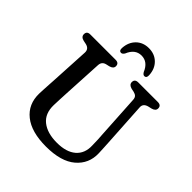

<svg xmlns="http://www.w3.org/2000/svg" viewBox="-244 -1066 1244 1244"><g transform="rotate(45 378.0 -444.5)"><path d="M584 -292 566 -596Q565 -614.5 556.5 -623.2Q548 -632 531 -636L509 -640.5Q478.5 -648.5 478.5 -672Q478.5 -700 510.5 -700H688.5Q720.5 -700 720.5 -672Q720.5 -649 690 -641L668 -636Q628 -626.5 630.5 -592L648.5 -292.5Q650 -267.5 651.2 -243.8Q652.5 -220 653.5 -194.5Q656.5 -101.5 587.2 -42.2Q518 17 380.5 17Q246.5 17 175.8 -39.8Q105 -96.5 107 -195Q107.5 -210.5 108.8 -234.5Q110 -258.5 111.5 -283Q113 -307.5 114 -324L128.5 -592Q130 -628 92 -636L70 -640.5Q39.5 -647.5 39.5 -672Q39.5 -700 71 -700H301.5Q333.5 -700 333.5 -672Q333.5 -649 302.5 -641L280.5 -636Q247.5 -628.5 246 -594L231.5 -323Q229.5 -288.5 228.5 -260.5Q227.5 -232.5 226.5 -209Q224.5 -130.5 274.5 -90.5Q324.5 -50.5 413 -50.5Q499.5 -50.5 545.2 -90.2Q591 -130 588 -201Q587.5 -233.5 586.5 -253.8Q585.5 -274 584 -292ZM402 -838.5Q344 -838.5 317 -772.5Q307 -756.5 296 -756.5Q275.5 -756.5 277.5 -784Q281 -839 315 -872.5Q349 -906 402 -906Q455 -906 489.2 -872.5Q523.5 -839 526.5 -784Q528.5 -756.5 508 -756.5Q497 -756.5 487.5 -772.5Q460 -838.5 402 -838.5Z"/></g></svg>

Font: Fraunces 9pt SuperSoft
Style: Regular
Weight: 400
Version: Version 1.000;[b76b70a41]